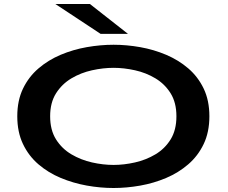

<svg xmlns="http://www.w3.org/2000/svg" viewBox="-20 -930 1140 961"><path d="M548.5 11Q482.5 11 414.2 -1.2Q346 -13.5 283.8 -39.5Q221.5 -65.5 172.5 -107.5Q123.5 -149.5 95 -209.2Q66.5 -269 66.5 -348Q66.5 -427 95 -486.2Q123.5 -545.5 172.5 -587.5Q221.5 -629.5 283.8 -655.8Q346 -682 414.2 -694Q482.5 -706 548.5 -706Q614 -706 681.8 -694Q749.5 -682 811.5 -655.8Q873.5 -629.5 922.2 -587.8Q971 -546 999.5 -486.5Q1028 -427 1028 -348Q1028 -269 999.5 -209.2Q971 -149.5 922.2 -107.5Q873.5 -65.5 811.5 -39.2Q749.5 -13 681.8 -1Q614 11 548.5 11ZM548.5 -104.5Q600.5 -104.5 655.8 -117Q711 -129.5 758 -157.5Q805 -185.5 834 -232.2Q863 -279 863 -348Q863 -416.5 834 -463Q805 -509.5 758 -537.8Q711 -566 655.8 -578.2Q600.5 -590.5 548.5 -590.5Q496 -590.5 440.5 -578.2Q385 -566 337.5 -537.8Q290 -509.5 260.5 -463Q231 -416.5 231 -348Q231 -279 260.5 -232.2Q290 -185.5 337.5 -157.5Q385 -129.5 440.5 -117Q496 -104.5 548.5 -104.5ZM483.5 -760.5 257 -910H430L620.5 -760.5Z"/></svg>

Font: Trispace Expanded SemiBold
Style: Regular
Weight: 600
Width: 7
Designer: Tyler Finck
Foundry: Etcetera Type Company
Version: Version 1.210; ttfautohint (v1.8.3)